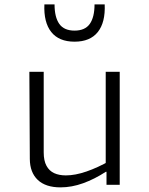

<svg xmlns="http://www.w3.org/2000/svg" viewBox="-20 -818 660 850"><path d="M448 -500H510V0H451.5V-62L448 -69ZM173.5 -500V-143.5Q173.5 -106.5 185.8 -84Q198 -61.5 219.8 -51.5Q241.5 -41.5 271.5 -41.5Q313 -41.5 363 -58.8Q413 -76 468.5 -107.5V-57.5H448.5Q398.5 -25 348 -6.8Q297.5 11.5 248 11.5Q182 11.5 147.2 -21.5Q112.5 -54.5 112 -114L110 -500ZM310 -682.5Q356.5 -682.5 377.5 -712.2Q398.5 -742 398.5 -798.5H443.5Q447 -719 413 -676.2Q379 -633.5 310 -633.5Q241 -633.5 207 -676.2Q173 -719 176.5 -798.5H221.5Q221.5 -742 242.5 -712.2Q263.5 -682.5 310 -682.5Z"/></svg>

Font: Monaspace Argon Var ExtraLight
Style: Regular
Weight: 200
Designer: Riley Cran and the Lettermatic Team
Version: Version 1.200 (Monaspace Argon Var)